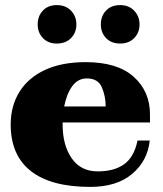

<svg xmlns="http://www.w3.org/2000/svg" viewBox="-20 -724 639 754"><path d="M128 -628Q128 -661 148.5 -682.5Q169 -704 203 -704Q238 -704 259 -682Q280 -660 280 -628Q280 -596 259 -574.5Q238 -553 203 -553Q169 -553 148.5 -574.5Q128 -596 128 -628ZM376 -628Q376 -661 396.5 -682.5Q417 -704 452 -704Q486 -704 507 -682Q528 -660 528 -628Q528 -596 507 -574.5Q486 -553 452 -553Q417 -553 396.5 -574.5Q376 -596 376 -628ZM226 -243V-234Q226 -154 261.5 -102.5Q297 -51 364 -51Q429 -51 468 -79.5Q507 -108 520 -172H568Q560 -93 499.5 -41.5Q439 10 334 10Q181 10 101.5 -52Q22 -114 22 -235Q22 -308 56.5 -363.5Q91 -419 157 -449.5Q223 -480 316 -480Q441 -480 505 -422.5Q569 -365 569 -275V-243ZM232 -306H395Q395 -346 380 -381Q365 -416 321 -416Q286 -416 264 -386Q242 -356 232 -306Z"/></svg>

Font: Taviraj Black
Style: Regular
Weight: 900
Designer: Katatrad Team
Foundry: CadsonDemak
Version: Version 1.030